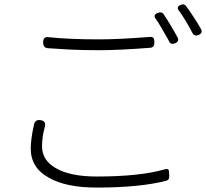

<svg xmlns="http://www.w3.org/2000/svg" viewBox="-20 -833 932 868"><path d="M417 15Q278 15 200 -30Q119 -75 119 -161Q119 -205 134 -271Q139 -293 162 -290Q191 -287 182 -257Q170 -214 170 -171Q170 -109 232 -73Q297 -35 417 -35Q611 -35 723 -67Q738 -72 742 -65Q745 -61 745 -41V-39Q745 -28 743 -24Q741 -19 732 -16Q613 15 417 15ZM428 -606Q357 -606 294 -609Q245 -612 198 -615Q175 -616 175 -641Q175 -668 198 -665Q292 -655 428 -655Q515 -655 656 -666Q669 -667 673.5 -661.5Q678 -656 678 -642Q678 -618 659 -617Q516 -606 428 -606ZM745 -645Q742 -650 737 -660Q723 -685 715 -698Q713 -701 710 -707Q693 -736 684 -748Q670 -766 694 -775Q710 -781 719 -770Q754 -717 782 -665Q792 -647 773 -638Q753 -629 745 -645ZM850 -684Q817 -747 788 -786Q776 -802 797 -811Q812 -817 820 -807Q832 -792 858 -752Q876 -725 889 -701Q898 -684 878 -675Q859 -667 850 -684Z"/></svg>

Font: GenSenRounded TW L
Style: Regular
Weight: 300
Version: Version 1.501;PS 1;hotconv 16.6.51;makeotf.lib2.5.65220